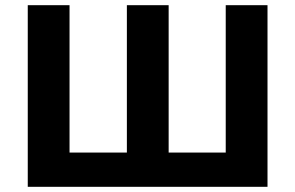

<svg xmlns="http://www.w3.org/2000/svg" viewBox="-20 -720 1138 740"><path d="M469 -132V-700H630V-132H850V-700H1011V0H87V-700H248V-132Z"/></svg>

Font: Montserrat Z
Style: Bold
Weight: 700
Designer: Julieta Ulanovsky
Foundry: Julieta Ulanovsky
Version: Version 8.000